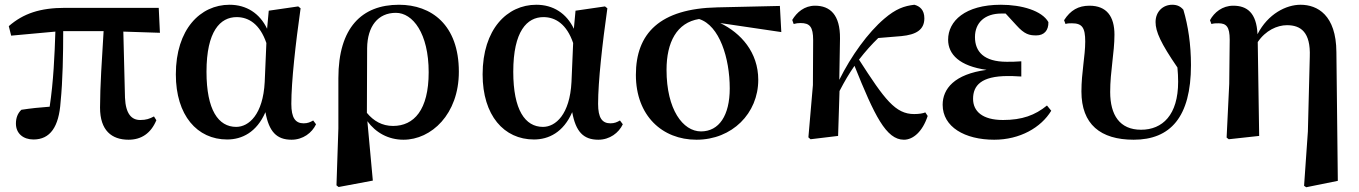

<svg xmlns="http://www.w3.org/2000/svg" viewBox="-20 -572 5721 808"><path d="M521 16C575 16 615 -11 638 -66L628 -82C609 -72 595 -67 570 -67C534 -67 509 -92 506 -161L499 -439L653 -434L648 -539H254C148 -539 78 -515 17 -462L27 -422L213 -439C210 -343 205 -228 189 -123C147 -120 109 -116 70 -110C54 -95 47 -75 47 -52C47 -10 78 15 121 15C191 15 228 -38 235 -143C244 -232 246 -345 246 -441H416C409 -327 401 -207 401 -119C401 -23 450 16 521 16Z M936 15C998 15 1060 -15 1097 -100C1112 -18 1144 16 1207 16C1255 16 1293 -13 1310 -49L1298 -65C1286 -58 1275 -53 1258 -53C1223 -53 1206 -76 1206 -135C1206 -229 1224 -389 1245 -537L1235 -545L1111 -527L1104 -451C1073 -516 1017 -552 946 -552C823 -552 720 -449 720 -259C720 -86 810 15 936 15ZM1101 -391 1094 -227C1087 -90 1027 -38 974 -38C899 -38 849 -109 849 -270C849 -441 907 -500 976 -500C1027 -500 1074 -470 1101 -391Z M1396 208 1405 215 1549 188 1526 -62C1561 -14 1614 16 1678 16C1795 16 1911 -91 1911 -270C1911 -468 1795 -552 1659 -552C1503 -552 1404 -456 1404 -243V-32ZM1524 -97 1525 -369C1526 -462 1571 -518 1646 -518C1717 -518 1784 -432 1784 -268C1784 -109 1722 -42 1634 -42C1588 -42 1552 -63 1524 -97Z M2227 15C2289 15 2351 -15 2388 -100C2403 -18 2435 16 2498 16C2546 16 2584 -13 2601 -49L2589 -65C2577 -58 2566 -53 2549 -53C2514 -53 2497 -76 2497 -135C2497 -229 2515 -389 2536 -537L2526 -545L2402 -527L2395 -451C2364 -516 2308 -552 2237 -552C2114 -552 2011 -449 2011 -259C2011 -86 2101 15 2227 15ZM2392 -391 2385 -227C2378 -90 2318 -38 2265 -38C2190 -38 2140 -109 2140 -270C2140 -441 2198 -500 2267 -500C2318 -500 2365 -470 2392 -391Z M2911 16C3061 16 3171 -95 3171 -236C3171 -352 3098 -433 3011 -475L3268 -437L3262 -547L2999 -541C2756 -536 2656 -431 2656 -257C2656 -85 2767 16 2911 16ZM2922 -492C3008 -465 3051 -327 3051 -200C3051 -86 3006 -19 2930 -19C2854 -19 2785 -111 2785 -278C2785 -394 2828 -477 2922 -492Z M3784 16C3822 16 3862 -17 3884 -84L3874 -99C3865 -95 3848 -92 3827 -92C3748 -92 3703 -153 3595 -321C3622 -356 3649 -386 3676 -412L3773 -420C3836 -426 3870 -447 3870 -495C3870 -530 3851 -546 3828 -552C3785 -547 3750 -535 3701 -493C3633 -435 3562 -337 3512 -236L3515 -410C3516 -510 3473 -548 3410 -548C3365 -548 3333 -520 3314 -488L3320 -471C3330 -474 3339 -475 3349 -475C3388 -475 3402 -459 3402 -403L3401 -214L3382 6L3391 14L3507 0L3513 -189C3536 -233 3552 -260 3576 -295C3660 -86 3709 16 3784 16Z M4164 16C4272 16 4361 -35 4404 -106L4386 -128C4336 -87 4281 -67 4201 -67C4114 -67 4075 -104 4075 -156C4075 -212 4109 -252 4222 -252C4234 -252 4247 -252 4278 -250V-314C4253 -312 4237 -312 4217 -312C4120 -312 4083 -355 4083 -416C4083 -477 4125 -515 4194 -515H4212L4257 -466C4292 -427 4312 -423 4341 -423C4374 -423 4393 -444 4392 -479C4365 -527 4280 -552 4192 -552C4041 -552 3970 -483 3970 -405C3970 -343 4018 -294 4132 -278C3996 -260 3947 -198 3947 -131C3947 -38 4040 16 4164 16Z M4751 16C4905 16 4992 -79 4992 -298C4992 -385 4980 -464 4960 -531C4948 -545 4934 -552 4913 -552C4875 -552 4843 -524 4843 -479C4843 -439 4865 -390 4935 -288C4937 -267 4938 -247 4938 -228C4938 -88 4872 -26 4782 -26C4692 -26 4652 -88 4652 -185C4652 -272 4670 -350 4670 -426C4670 -503 4637 -548 4565 -548C4518 -548 4485 -529 4458 -487L4464 -471C4472 -474 4481 -474 4491 -474C4534 -474 4547 -456 4547 -397C4547 -336 4531 -267 4531 -187C4531 -49 4611 16 4751 16Z M5468 210 5477 216 5610 189 5604 -353C5603 -509 5524 -552 5453 -552C5393 -552 5316 -514 5272 -428C5268 -518 5228 -548 5170 -548C5124 -548 5090 -520 5072 -487L5078 -471C5089 -474 5097 -474 5108 -474C5141 -474 5155 -459 5155 -405L5153 -219L5142 7L5151 14L5279 0L5273 -395C5306 -444 5355 -466 5396 -466C5454 -466 5496 -437 5492 -333L5484 -19Z"/></svg>

Font: Noto Serif CJK HK
Style: Bold
Weight: 700
Designer: Ryoko NISHIZUKA 西塚涼子 (kana & ideographs); Frank Grießhammer (Latin, Greek & Cyrillic); Wenlong ZHANG 张文龙 (bopomofo); San
Foundry: Adobe
Version: Version 2.001;hotconv 1.1.0;makeotfexe 2.6.0